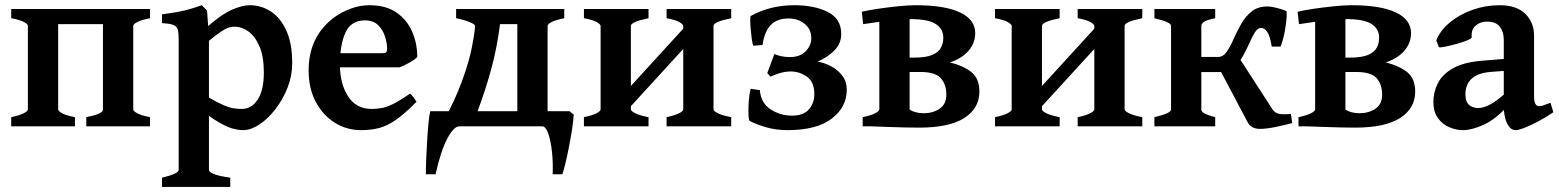

<svg xmlns="http://www.w3.org/2000/svg" viewBox="-20 -489 6034 743"><path d="M314 0V-35.6Q378.4 -48.3 378.4 -64.5V-395.5H205.1V-65.4Q205.1 -59.6 219.7 -51Q234.4 -42.5 270 -35.6V0H23.4V-35.6Q56.2 -42.5 72 -50.8Q87.9 -59.1 87.9 -65.4V-389.2Q87.9 -395.5 72.8 -403.8Q57.6 -412.1 23.4 -418.5V-454.1H560.5V-418.5Q527.3 -412.1 511.5 -403.8Q495.6 -395.5 495.6 -388.7V-65.4Q495.6 -59.6 510.3 -51Q524.9 -42.5 560.5 -35.6V0Z M920.9 14.6Q892.1 14.6 861.6 2Q831.1 -10.7 788.6 -40.5V168.5Q788.6 176.3 806.9 184.1Q825.2 191.9 871.1 198.7V234.4H606.9V198.7Q671.4 183.1 671.4 168.5V-336.4Q671.4 -360.8 668.2 -373.8Q665 -386.7 651.4 -392.3Q637.7 -397.9 606.9 -399.4V-433.6Q644 -438.5 668.9 -443.1Q693.8 -447.8 714.8 -453.9Q735.8 -460 760.7 -468.8L781.2 -448.2L785.6 -388.2Q839.8 -435.5 879.2 -452.1Q918.5 -468.8 946.3 -468.8Q990.7 -468.8 1028.1 -444.6Q1065.4 -420.4 1088.1 -370.6Q1110.8 -320.8 1110.8 -244.1Q1110.8 -195.8 1092.8 -149.9Q1074.7 -104 1045.9 -66.7Q1017.1 -29.3 983.9 -7.3Q950.7 14.6 920.9 14.6ZM887.7 -385.7Q876 -385.7 864 -381.8Q852.1 -377.9 834.7 -366.2Q817.4 -354.5 788.6 -331.1V-111.3Q823.2 -91.3 845.7 -81.8Q868.2 -72.3 884.3 -69.8Q900.4 -67.4 916 -67.4Q953.6 -67.4 977.3 -103.8Q1001 -140.1 1001 -208Q1001 -270.5 984.1 -309.6Q967.3 -348.6 941.4 -367.2Q915.5 -385.7 887.7 -385.7Z M1594.7 -268.6Q1585.9 -258.3 1564 -246.3Q1542 -234.4 1526.4 -228.5H1231.4L1232.4 -283.2H1459.5Q1470.7 -283.2 1474.4 -286.9Q1478 -290.5 1478 -300.8Q1478 -320.3 1470.5 -345.9Q1462.9 -371.6 1444.1 -390.9Q1425.3 -410.2 1392.1 -410.2Q1338.9 -410.2 1317.1 -363.5Q1295.4 -316.9 1295.4 -239.3Q1295.4 -165 1326.9 -116.2Q1358.4 -67.4 1418 -67.4Q1438.5 -67.4 1458 -71Q1477.5 -74.7 1502.9 -87.4Q1528.3 -100.1 1566.4 -126.5Q1572.8 -123 1581.3 -111.1Q1589.8 -99.1 1591.8 -95.2Q1546.4 -49.3 1512.7 -25.6Q1479 -2 1447.5 6.3Q1416 14.6 1377 14.6Q1321.3 14.6 1275.4 -14.2Q1229.5 -43 1201.9 -95Q1174.3 -147 1174.3 -215.8Q1174.3 -349.1 1274.9 -422.9Q1300.8 -441.9 1336.7 -455.3Q1372.6 -468.8 1409.7 -468.8Q1473.6 -468.8 1514.4 -440.4Q1555.2 -412.1 1575 -366.5Q1594.7 -320.8 1594.7 -268.6Z M2184.1 -58.6 2200.2 -45.4Q2198.7 -19.5 2193.4 14.2Q2188 47.9 2181.4 81.5Q2174.8 115.2 2168 143.1Q2161.1 170.9 2156.2 185.5H2118.7Q2120.6 141.1 2116 98.4Q2111.3 55.7 2101.6 27.8Q2091.8 0 2078.6 0H1757.3Q1735.8 0 1710.4 48.3Q1685.1 96.7 1665.5 185.5H1627.9Q1627.9 160.6 1629.4 125.2Q1630.9 89.8 1633.1 53Q1635.3 16.1 1638.2 -13.9Q1641.1 -43.9 1645 -58.6H1716.8Q1756.3 -136.2 1783.2 -219.2Q1810.1 -302.2 1818.8 -388.7Q1817.9 -395 1797.4 -403.6Q1776.9 -412.1 1745.1 -418.5V-454.1H2163.6V-418.5Q2130.9 -412.1 2115 -403.8Q2099.1 -395.5 2099.1 -388.7V-58.6ZM1981.9 -58.6V-395.5H1915Q1903.3 -302.7 1880.4 -219.5Q1857.4 -136.2 1828.1 -58.6Z M2358.9 -9.8V-87.9L2648.9 -405.3V-326.7ZM2239.7 0V-35.6Q2272.5 -42.5 2288.3 -50.8Q2304.2 -59.1 2304.2 -65.4V-388.7Q2304.2 -394.5 2289.6 -403.3Q2274.9 -412.1 2239.7 -418.5V-454.1H2489.7V-418.5Q2421.4 -404.8 2421.4 -388.7V-65.4Q2421.4 -59.6 2437.7 -51Q2454.1 -42.5 2489.7 -35.6V0ZM2559.6 0V-35.6Q2592.3 -42.5 2608.2 -50.8Q2624 -59.1 2624 -65.4V-388.7Q2624 -394.5 2609.4 -403.3Q2594.7 -412.1 2559.6 -418.5V-454.1H2809.6V-418.5Q2741.2 -404.8 2741.2 -388.7V-65.4Q2741.2 -59.6 2757.6 -51Q2773.9 -42.5 2809.6 -35.6V0Z M3256.8 -142.1Q3256.8 -74.2 3198.5 -29.8Q3140.1 14.6 3027.3 14.6Q2981.4 14.6 2942.6 2.9Q2903.8 -8.8 2881.3 -21Q2877.4 -24.4 2876.5 -46.1Q2875.5 -67.9 2877.4 -95.7Q2879.4 -123.5 2884.8 -145.5L2920.4 -140.1Q2924.8 -89.8 2962.2 -65.7Q2999.5 -41.5 3044.9 -41.5Q3088.9 -41.5 3110.1 -65.4Q3131.3 -89.4 3131.3 -124.5Q3131.3 -172.4 3102.5 -192.4Q3073.7 -212.4 3040 -212.4Q3016.1 -212.4 2993.2 -204.6Q2970.2 -196.8 2961.4 -192.4L2949.2 -206.1L2976.6 -279.8Q3004.9 -268.1 3036.1 -268.1Q3076.7 -268.1 3098.1 -290.8Q3119.6 -313.5 3119.6 -341.8Q3119.6 -375.5 3094 -396.5Q3068.4 -417.5 3031.7 -417.5Q2987.8 -417.5 2963.4 -393.1Q2939 -368.7 2930.7 -314.9L2895.5 -312Q2891.6 -319.8 2889.2 -337.9Q2886.7 -356 2885 -376.2Q2883.3 -396.5 2883.3 -411.4Q2883.3 -426.3 2885.3 -427.2Q2960 -468.8 3053.7 -468.8Q3131.8 -468.8 3183.6 -442.6Q3235.4 -416.5 3235.4 -357.4Q3235.4 -319.8 3207.8 -292.7Q3180.2 -265.6 3143.6 -250.5Q3169.4 -246.6 3195.6 -232.9Q3221.7 -219.2 3239.3 -196.3Q3256.8 -173.3 3256.8 -142.1Z M3318.4 0V-35.6Q3351.1 -42.5 3366.9 -50.8Q3382.8 -59.1 3382.8 -65.4V-447.3H3500V-67.4Q3500 -61.5 3516.4 -52Q3532.7 -42.5 3568.4 -35.6V0ZM3770 -134.3Q3770 -69.8 3711.9 -32.5Q3653.8 4.9 3537.1 4.9Q3515.6 4.9 3482.7 4.2Q3449.7 3.4 3415 2.2Q3380.4 1 3354 0L3498.5 -65.4Q3522 -50.8 3554.2 -50.8Q3590.8 -50.8 3616.5 -68.6Q3642.1 -86.4 3642.1 -122.1Q3642.1 -162.1 3620.8 -186.3Q3599.6 -210.4 3542.5 -210.4H3433.1L3429.2 -266.1H3517.1Q3563.5 -266.1 3587.9 -276.6Q3612.3 -287.1 3621.3 -304.7Q3630.4 -322.3 3630.4 -342.8Q3630.4 -377.9 3600.6 -396.5Q3570.8 -415 3505.4 -415Q3484.4 -415 3449.5 -411.9Q3414.6 -408.7 3378.9 -404.1Q3343.3 -399.4 3320.3 -395.5L3314.9 -443.4Q3335.9 -448.7 3374.5 -454.6Q3413.1 -460.4 3454.1 -464.6Q3495.1 -468.8 3523.9 -468.8Q3636.2 -468.8 3695.1 -440.9Q3753.9 -413.1 3753.9 -360.8Q3753.9 -321.8 3727.3 -291.7Q3700.7 -261.7 3655.8 -247.6Q3708.5 -234.4 3739.3 -209.7Q3770 -185.1 3770 -134.3Z M3949.7 -9.8V-87.9L4239.7 -405.3V-326.7ZM3830.6 0V-35.6Q3863.3 -42.5 3879.2 -50.8Q3895 -59.1 3895 -65.4V-388.7Q3895 -394.5 3880.4 -403.3Q3865.7 -412.1 3830.6 -418.5V-454.1H4080.6V-418.5Q4012.2 -404.8 4012.2 -388.7V-65.4Q4012.2 -59.6 4028.6 -51Q4044.9 -42.5 4080.6 -35.6V0ZM4150.4 0V-35.6Q4183.1 -42.5 4199 -50.8Q4214.8 -59.1 4214.8 -65.4V-388.7Q4214.8 -394.5 4200.2 -403.3Q4185.5 -412.1 4150.4 -418.5V-454.1H4400.4V-418.5Q4332 -404.8 4332 -388.7V-65.4Q4332 -59.6 4348.4 -51Q4364.7 -42.5 4400.4 -35.6V0Z M4901.4 -308.6Q4895 -348.6 4884.5 -364.7Q4874 -380.9 4860.4 -380.9Q4846.7 -380.9 4835.9 -363.5Q4825.2 -346.2 4814.2 -320.8Q4803.2 -295.4 4788.6 -270Q4773.9 -244.6 4752.7 -227.3Q4731.4 -210 4700.2 -210H4626.5L4627 -268.6H4693.8Q4712.9 -268.6 4726.8 -288.3Q4740.7 -308.1 4753.4 -337.2Q4766.1 -366.2 4782.5 -395.3Q4798.8 -424.3 4823 -444.1Q4847.2 -463.9 4883.8 -463.9Q4899.9 -463.9 4920.7 -458.5Q4941.4 -453.1 4957 -446.8Q4960.4 -445.8 4959 -422.6Q4957.5 -399.4 4951.9 -367.7Q4946.3 -335.9 4935.5 -308.6ZM4447.3 0V-35.6Q4511.7 -50.3 4511.7 -65.4V-212.9Q4511.7 -257.8 4531 -283.7Q4550.3 -309.6 4574.2 -332L4628.9 -315.4V-65.4Q4628.9 -58.1 4637.7 -51.8Q4646.5 -45.4 4682.6 -35.6V0ZM4682.6 -454.1V-418.5Q4650.4 -412.1 4639.6 -404.8Q4628.9 -397.5 4628.9 -388.7V-225.1Q4628.9 -195.3 4612.8 -176Q4596.7 -156.7 4575 -145.5Q4553.2 -134.3 4537.1 -127L4511.7 -143.6V-388.7Q4511.7 -396 4497.6 -402.8Q4483.4 -409.7 4447.3 -418.5V-454.1ZM4856 9.8Q4821.8 9.8 4808.1 -16.1L4697.8 -224.6L4778.8 -259.8L4904.3 -65.9Q4913.6 -51.8 4929.2 -48.6Q4944.8 -45.4 4975.6 -47.9L4980.5 -12.7Q4950.2 -4.4 4914.8 2.7Q4879.4 9.8 4856 9.8Z M5004.9 0V-35.6Q5037.6 -42.5 5053.5 -50.8Q5069.3 -59.1 5069.3 -65.4V-447.3H5186.5V-67.4Q5186.5 -61.5 5202.9 -52Q5219.2 -42.5 5254.9 -35.6V0ZM5456.5 -134.3Q5456.5 -69.8 5398.4 -32.5Q5340.3 4.9 5223.6 4.9Q5202.1 4.9 5169.2 4.2Q5136.2 3.4 5101.6 2.2Q5066.9 1 5040.5 0L5185.1 -65.4Q5208.5 -50.8 5240.7 -50.8Q5277.3 -50.8 5303 -68.6Q5328.6 -86.4 5328.6 -122.1Q5328.6 -162.1 5307.4 -186.3Q5286.1 -210.4 5229 -210.4H5119.6L5115.7 -266.1H5203.6Q5250 -266.1 5274.4 -276.6Q5298.8 -287.1 5307.9 -304.7Q5316.9 -322.3 5316.9 -342.8Q5316.9 -377.9 5287.1 -396.5Q5257.3 -415 5191.9 -415Q5170.9 -415 5136 -411.9Q5101.1 -408.7 5065.4 -404.1Q5029.8 -399.4 5006.8 -395.5L5001.5 -443.4Q5022.5 -448.7 5061 -454.6Q5099.6 -460.4 5140.6 -464.6Q5181.6 -468.8 5210.4 -468.8Q5322.8 -468.8 5381.6 -440.9Q5440.4 -413.1 5440.4 -360.8Q5440.4 -321.8 5413.8 -291.7Q5387.2 -261.7 5342.3 -247.6Q5395 -234.4 5425.8 -209.7Q5456.5 -185.1 5456.5 -134.3Z M5845.2 14.6Q5825.2 14.6 5812.3 -11Q5799.3 -36.6 5799.3 -80.1V-335.4Q5799.3 -365.7 5783.9 -385.7Q5768.6 -405.8 5731.9 -405.3Q5708.5 -405.3 5690.4 -389.9Q5672.4 -374.5 5675.3 -345.2Q5675.8 -340.3 5658.9 -333.3Q5642.1 -326.2 5618.4 -319.6Q5594.7 -313 5574.5 -308.8Q5554.2 -304.7 5548.3 -306.2L5538.1 -332.5Q5553.2 -371.1 5590.6 -402.1Q5627.9 -433.1 5678.2 -450.9Q5728.5 -468.8 5782.7 -468.8Q5849.6 -468.8 5883.1 -435.1Q5916.5 -401.4 5916.5 -351.6V-116.2Q5916.5 -78.1 5936 -78.1Q5942.9 -78.1 5951.7 -80.8Q5960.4 -83.5 5980 -91.3L5991.2 -54.7Q5963.4 -35.6 5934.1 -20Q5904.8 -4.4 5880.9 5.1Q5856.9 14.6 5845.2 14.6ZM5641.6 14.6Q5614.7 14.6 5588.1 3.2Q5561.5 -8.3 5544.2 -32.5Q5526.9 -56.6 5526.9 -94.7Q5526.9 -133.3 5544.4 -167.5Q5562 -201.7 5603 -224.9Q5644 -248 5713.9 -253.9L5856.4 -265.6L5861.3 -219.2L5751 -210.9Q5650.9 -203.6 5650.9 -123Q5650.9 -100.6 5659.4 -89.4Q5668 -78.1 5679.7 -74.5Q5691.4 -70.8 5699.7 -70.8Q5718.8 -70.8 5743.9 -83.3Q5769 -95.7 5807.6 -129.9L5811.5 -75.7Q5765.6 -25.9 5720.2 -5.6Q5674.8 14.6 5641.6 14.6Z"/></svg>

Font: Gentium Plus
Style: Bold
Weight: 700
Designer: Victor Gaultney, Annie Olsen, Iska Routamaa, Becca Hirsbrunner
Foundry: SIL International
Version: Version 6.101